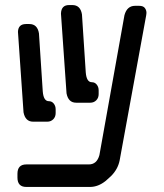

<svg xmlns="http://www.w3.org/2000/svg" viewBox="-20 -635 649 759"><path d="M243 -266Q250 -229 281 -229H337Q351 -229 360.5 -238.5Q370 -248 370 -263V-278Q370 -291 362.5 -300.5Q355 -310 343 -310Q322 -310 319 -349L304 -578Q298 -615 266 -615H253Q222 -615 221 -581ZM472 -575 373 -22Q363 15 331 15H84Q49 15 49 52V67Q49 104 84 104H336Q368 104 398 80L419 61Q446 34 453 -1L558 -575L559 -584Q559 -595 552.5 -603.5Q546 -612 530 -612H514Q482 -612 472 -575ZM73 -191Q80 -154 111 -154H167Q181 -154 190.5 -163.5Q200 -173 200 -188V-203Q200 -216 192.5 -225.5Q185 -235 173 -235Q152 -235 149 -274L134 -503Q128 -540 96 -540H83Q52 -540 51 -509Z"/></svg>

Font: WDXL Lubrifont JP N
Style: Regular
Weight: 400
Designer: [WDXL Lubrifont] Copyright 2020-2022 (c) NightFurySL2001, Skr-ZERO; [ZCOOL QingKe HuangYou] Copyright 2018-2022 (c) The 
Version: Version 2.001;hotconv 1.1.1;makeotfexe 2.6.0